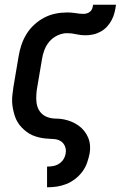

<svg xmlns="http://www.w3.org/2000/svg" viewBox="-20 -591 540 816"><path d="M180 205V117H181Q194 117 207 114.5Q220 112 231.5 104.5Q243 97 250 85.5Q257 74 259 61Q262 45 256 30.5Q250 16 237.5 8.5Q225 1 209.5 0Q194 -1 178.5 -2Q163 -3 148 -6.5Q133 -10 119.5 -15.5Q106 -21 94 -30Q82 -39 72 -49.5Q62 -60 54.5 -72.5Q47 -85 42.5 -99.5Q38 -114 35 -129Q32 -144 31.5 -159Q31 -174 33 -190Q35 -206 37 -221L59 -351Q63 -376 71 -400Q79 -424 92.5 -446Q106 -468 125.5 -486Q145 -504 168 -516Q191 -528 215.5 -533Q240 -538 265 -538Q273 -538 282 -537.5Q291 -537 299.5 -535.5Q308 -534 317 -533Q326 -532 335 -532Q342 -532 350 -534.5Q358 -537 364 -542.5Q370 -548 372.5 -556Q375 -564 376 -571H473Q471 -555 467 -538.5Q463 -522 455 -506.5Q447 -491 435 -478Q423 -465 407.5 -456.5Q392 -448 375.5 -444.5Q359 -441 343 -441Q323 -441 304 -445.5Q285 -450 265 -450Q245 -450 224.5 -440.5Q204 -431 190 -414.5Q176 -398 168.5 -378Q161 -358 158 -337L136 -207Q134 -189 134 -171.5Q134 -154 139 -138Q144 -122 155.5 -110Q167 -98 183.5 -92.5Q200 -87 217.5 -87Q235 -87 252 -83.5Q269 -80 284.5 -73.5Q300 -67 313.5 -57.5Q327 -48 337.5 -35Q348 -22 354.5 -6.5Q361 9 362.5 26Q364 43 361 61Q357 81 350 101Q343 121 330 138.5Q317 156 299.5 169.5Q282 183 262 191Q242 199 221.5 202Q201 205 181 205Z"/></svg>

Font: Iosevka Slab Semibold Oblique
Style: Regular
Weight: 600
Italic angle: -9°
Monospace: yes
Designer: Belleve Invis
Foundry: Belleve Invis
Version: Version 11.1.1; ttfautohint (v1.8.3)